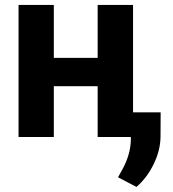

<svg xmlns="http://www.w3.org/2000/svg" viewBox="-20 -548 691 768"><path d="M512.2 0H370.6V-203.1H195.3V0H54.2V-528.3H195.3V-316.4H370.6V-528.3H512.2ZM525.9 199.7 452.1 161.1 469.7 129.4Q502.4 69.8 503.4 10.7V-98.6H622.6L622.1 -1Q621.6 53.2 594.7 108.4Q567.9 163.6 525.9 199.7Z"/></svg>

Font: SteelSelectRoboto
Style: Roboto-Bold
Weight: 700
Designer: Google
Version: Version 2.137; 2017